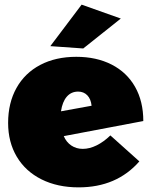

<svg xmlns="http://www.w3.org/2000/svg" viewBox="-20 -800 648 828"><path d="M332 -780 501 -720 339 -591 197 -601ZM456 -216 581 -104Q483 8 319 8Q228 8 159 -26.5Q90 -61 52.5 -124Q15 -187 15 -270Q15 -356 51 -420.5Q87 -485 153.5 -520Q220 -555 309 -555Q396 -555 461.5 -521.5Q527 -488 562.5 -425.5Q598 -363 598 -278L255 -213Q266 -187 287.5 -172.5Q309 -158 337 -158Q366 -158 396.5 -173Q427 -188 456 -216ZM243 -320 375 -344Q372 -373 356.5 -389Q341 -405 317 -405Q287 -405 268 -383Q249 -361 243 -320Z"/></svg>

Font: TypoPRO Montserrat Alternates
Style: Regular
Weight: 900
Designer: Julieta Ulanovsky
Foundry: Julieta Ulanovsky
Version: Version 6.001